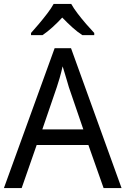

<svg xmlns="http://www.w3.org/2000/svg" viewBox="-20 -964 644 984"><path d="M511 0 433 -221H168L91 0H0L260 -717H344L603 0ZM333 -517Q331 -525 324.5 -546Q318 -567 311.5 -589.5Q305 -612 301 -624Q294 -593 285.5 -563.5Q277 -534 271 -517L197 -301H407ZM345 -944Q357 -922 378 -894.5Q399 -867 422 -840.5Q445 -814 463 -795V-784H402Q377 -800 351 -823.5Q325 -847 299 -874Q274 -847 248.5 -824Q223 -801 198 -784H139V-795Q157 -815 179 -841Q201 -867 222 -894.5Q243 -922 255 -944Z"/></svg>

Font: Noto Sans Display
Style: Regular
Weight: 400
Designer: Monotype Design Team
Foundry: Monotype Imaging Inc.
Version: Version 2.003